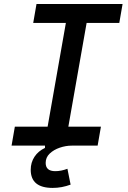

<svg xmlns="http://www.w3.org/2000/svg" viewBox="-20 -713 626 940"><path d="M237.8 207Q130.4 207 130.4 118.2Q130.4 82.5 148.9 54.4Q167.5 26.4 200.2 11.2V-13.2L312.5 -14.6L331.1 0Q302.2 0 272.7 10Q243.2 20 223.4 38.8Q203.6 57.6 203.6 84.5Q203.6 125 250.5 125Q264.6 125 279.8 122.1Q294.9 119.1 310.1 113.3L325.7 190.9Q304.7 198.7 282.5 202.9Q260.3 207 237.8 207ZM196.8 0 318.8 -693.4H420.4L298.3 0ZM36.6 0 52.7 -92.8H474.1L458 0ZM142.6 -600.6 158.7 -693.4H580.1L564 -600.6Z"/></svg>

Font: Cascadia Mono NF
Style: Italic
Weight: 400
Italic angle: -10°
Monospace: yes
Designer: Aaron Bell
Foundry: Saja Typeworks
Version: Version 2404.023